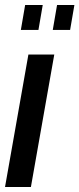

<svg xmlns="http://www.w3.org/2000/svg" viewBox="-21 -744 316 764"><path d="M-1 0 92 -527H195L102 0ZM62 -625 79 -724H149L132 -625ZM189 -625 206 -724H275L258 -625Z"/></svg>

Font: Archivo ExtraCondensed SemiBold
Style: Italic
Weight: 600
Width: 2
Italic angle: -10°
Designer: Hector Gatti
Foundry: Omnibus-Type
Version: Version 2.001